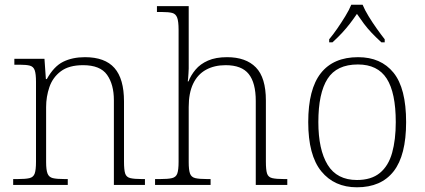

<svg xmlns="http://www.w3.org/2000/svg" viewBox="-20 -786 1808 816"><path d="M36 0V-25H55Q89 -25 105.5 -29Q122 -33 127.5 -48.5Q133 -64 133 -99V-438Q133 -472 127.5 -487.5Q122 -503 107 -507Q92 -511 64 -511H41V-536H169L175 -450H179Q209 -504 248.5 -523.5Q288 -543 341 -543Q426 -543 466.5 -497Q507 -451 507 -355V-99Q507 -64 512 -48.5Q517 -33 534 -29Q551 -25 583 -25H596V0H464V-360Q464 -427 435 -468Q406 -509 333 -509Q273 -509 238.5 -483Q204 -457 190 -416Q176 -375 176 -331V-97Q176 -64 182 -48.5Q188 -33 204.5 -29Q221 -25 254 -25H268V0Z M639 0V-25H661Q694 -25 711 -29Q728 -33 733.5 -48.5Q739 -64 739 -99V-659Q739 -695 733 -711Q727 -727 712 -731Q697 -735 668 -735H647V-760H782V-495Q782 -485 781 -473.5Q780 -462 779.5 -453Q779 -444 778 -440H781Q791 -466 811 -490Q831 -514 864 -528.5Q897 -543 945 -543Q1025 -543 1067.5 -499.5Q1110 -456 1110 -359V-99Q1110 -64 1115 -48.5Q1120 -33 1137 -29Q1154 -25 1187 -25H1201V0H1067V-357Q1067 -434 1037 -471.5Q1007 -509 939 -509Q891 -509 855.5 -489.5Q820 -470 801 -430.5Q782 -391 782 -331V-97Q782 -64 787.5 -48.5Q793 -33 810 -29Q827 -25 860 -25H875V0Z M1497 10Q1401 10 1345.5 -58Q1290 -126 1290 -267Q1290 -407 1343.5 -475Q1397 -543 1502 -543Q1599 -543 1652.5 -477Q1706 -411 1706 -267Q1706 -126 1653 -58Q1600 10 1497 10ZM1497 -21Q1558 -21 1594.5 -51Q1631 -81 1646.5 -136.5Q1662 -192 1662 -267Q1662 -392 1623.5 -452Q1585 -512 1501 -512Q1411 -512 1372 -451Q1333 -390 1333 -267Q1333 -150 1372.5 -85.5Q1412 -21 1497 -21ZM1379 -619Q1395 -638 1413 -664Q1431 -690 1447.5 -717Q1464 -744 1473 -766H1521Q1530 -744 1546.5 -717Q1563 -690 1581.5 -664Q1600 -638 1615 -619V-606H1601Q1577 -628 1559 -647Q1541 -666 1526.5 -685.5Q1512 -705 1497 -727Q1482 -705 1467 -685.5Q1452 -666 1434.5 -647Q1417 -628 1393 -606H1379Z"/></svg>

Font: Noto Rashi Hebrew ExtraLight
Style: Regular
Weight: 250
Version: Version 1.006